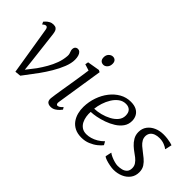

<svg xmlns="http://www.w3.org/2000/svg" viewBox="-41 -1288 1835 1835"><g transform="rotate(45 876.5 -371.0)"><path d="M89 -475.5Q87 -490.5 81.2 -499.8Q75.5 -509 65 -509Q54 -509 45 -502.2Q36 -495.5 29 -490L17.5 -515.5Q21 -520.5 33.2 -533Q45.5 -545.5 64.5 -556.2Q83.5 -567 107 -567Q130 -567 142.2 -558.5Q154.5 -550 160 -535Q165.5 -520 168 -500L206.5 -175L222 -30.5L195.5 -38L290 -159.5Q320.5 -203 347 -249.2Q373.5 -295.5 391.8 -345Q410 -394.5 414 -447.5Q415.5 -464.5 411.5 -478Q407.5 -491.5 403.2 -502.5Q399 -513.5 399 -523.5Q399 -545.5 409.8 -556.2Q420.5 -567 436.5 -567Q454 -567 466 -555.2Q478 -543.5 484.2 -522.5Q490.5 -501.5 490.5 -474Q490.5 -426.5 467.8 -368.8Q445 -311 410.2 -252.8Q375.5 -194.5 340 -145.5L228 4L168 10L138.5 -172Z M642 10Q625 10 611.8 4.2Q598.5 -1.5 591.8 -14.5Q585 -27.5 586.5 -49Q588 -68 593.8 -104.8Q599.5 -141.5 607.2 -189.5Q615 -237.5 623.8 -290.5Q632.5 -343.5 640.5 -395.8Q648.5 -448 654.5 -492.5L590 -513L596 -545L720 -566L740.5 -556L666 -79Q663 -61 668.2 -52.5Q673.5 -44 680.5 -44Q691.5 -44 703.8 -51.2Q716 -58.5 733 -77L746 -55.5Q741.5 -48.5 727.2 -32.8Q713 -17 691.2 -3.5Q669.5 10 642 10ZM715.5 -630.5Q693 -630.5 679.8 -644.2Q666.5 -658 666.5 -685.5Q666.5 -715 684.8 -733.5Q703 -752 726.5 -752Q746.5 -752 759.2 -738.8Q772 -725.5 772 -700.5Q772 -668.5 754.2 -649.5Q736.5 -630.5 715.5 -630.5Z M1263 -92Q1249 -72.5 1219.2 -48.5Q1189.5 -24.5 1148.2 -7.2Q1107 10 1058.5 10Q1005.5 10 968 -9Q930.5 -28 907.5 -60.2Q884.5 -92.5 874.2 -132.2Q864 -172 865 -213Q866.5 -283 888.8 -346.8Q911 -410.5 949.8 -460.2Q988.5 -510 1040 -539Q1091.5 -568 1152 -568Q1199 -568 1229.5 -552Q1260 -536 1275 -508.2Q1290 -480.5 1290 -446Q1290 -399.5 1264.8 -364Q1239.5 -328.5 1198.8 -303Q1158 -277.5 1111.5 -261Q1065 -244.5 1021.5 -236.2Q978 -228 948.5 -227.5Q946 -198.5 950.8 -167Q955.5 -135.5 969.2 -108Q983 -80.5 1007.8 -63.5Q1032.5 -46.5 1070 -46.5Q1097.5 -46.5 1127.2 -55Q1157 -63.5 1187 -81Q1217 -98.5 1244 -126ZM1133.5 -520.5Q1093 -520.5 1060.8 -496.8Q1028.5 -473 1005.2 -435.2Q982 -397.5 968.2 -354.5Q954.5 -311.5 950.5 -272.5Q990.5 -273.5 1035.8 -285Q1081 -296.5 1120.8 -317.8Q1160.5 -339 1185.5 -369.2Q1210.5 -399.5 1210.5 -438.5Q1210.5 -479.5 1189.8 -500Q1169 -520.5 1133.5 -520.5Z M1705 -480H1701Q1691 -490 1659.8 -503Q1628.5 -516 1591.5 -516Q1561 -516 1537 -507.5Q1513 -499 1498.5 -481.8Q1484 -464.5 1481.5 -438Q1480 -409.5 1493 -386.5Q1506 -363.5 1526.8 -345.2Q1547.5 -327 1568.5 -311.5Q1592 -293.5 1619.2 -271.5Q1646.5 -249.5 1666 -219.8Q1685.5 -190 1685.5 -148.5Q1685.5 -98.5 1658.8 -63Q1632 -27.5 1588 -8.8Q1544 10 1492 10Q1471 10 1440.8 4.2Q1410.5 -1.5 1384.5 -10.2Q1358.5 -19 1349 -28.5L1362.5 -90H1365Q1377 -80 1400.5 -69.5Q1424 -59 1450 -51.8Q1476 -44.5 1495.5 -44.5Q1523 -44.5 1549.2 -51.2Q1575.5 -58 1592.8 -76.2Q1610 -94.5 1610 -128Q1610 -157 1594.5 -179.5Q1579 -202 1556.5 -219.8Q1534 -237.5 1513 -252Q1494 -265 1469 -287.8Q1444 -310.5 1425.2 -342.2Q1406.5 -374 1406.5 -414Q1406.5 -462 1432.5 -496.5Q1458.5 -531 1501.2 -549.5Q1544 -568 1595 -568Q1621 -568 1646.5 -564.8Q1672 -561.5 1691.8 -556.8Q1711.5 -552 1720 -548Z"/></g></svg>

Font: Merriweather 7pt Light
Style: Italic
Weight: 300
Italic angle: -7.8°
Designer: Eben Sorkin
Foundry: Eben Sorkin
Version: Version 2.200;gftools[0.9.31]